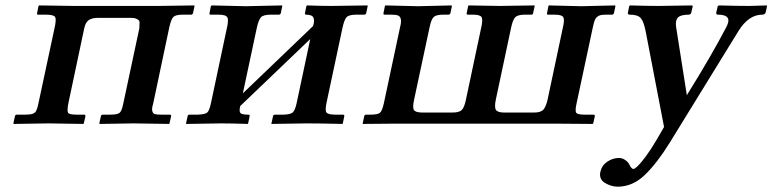

<svg xmlns="http://www.w3.org/2000/svg" viewBox="-20 -456 2849 708"><path d="M181.2 -353Q188.5 -384.8 183.1 -393.3Q177.7 -401.9 150.4 -401.9H120.6Q115.7 -401.9 116.7 -407.2L122.1 -434.1L124.5 -436L252.4 -434.1H344.2H470.2H564.5L696.8 -436L697.3 -434.1L691.9 -408.2Q690.4 -402.3 685.5 -401.9H654.3Q627.9 -401.9 619.4 -393.6Q610.8 -385.3 604 -354L544.9 -74.2Q539.1 -55.7 541.5 -46.6Q543.9 -37.6 550.5 -35.4Q557.1 -33.2 576.2 -33.2H606.9Q611.8 -33.2 610.8 -26.9L605 -1L604 1L472.2 -1L347.7 1L346.2 -1L352.1 -27.8Q353 -32.7 358.9 -33.2H385.3Q413.1 -33.2 421.1 -40Q429.2 -46.9 434.6 -74.2L493.7 -351.1Q494.6 -364.7 494.6 -372.6Q494.6 -380.4 487.8 -384.3Q481 -388.2 475.6 -389.2Q470.2 -390.1 460.9 -390.1H339.8Q320.3 -390.1 307.9 -382.3Q295.4 -374.5 290.5 -351.1L231.9 -74.2Q226.6 -45.9 231.4 -39.6Q236.3 -33.2 263.2 -33.2H290Q295.9 -33.2 294.9 -26.9L289.1 -1L286.6 1L159.2 -1L30.8 1L29.3 -1L35.2 -27.8Q36.1 -32.7 42 -33.2H71.8Q91.3 -33.2 100.3 -36.4Q109.4 -39.6 113.5 -47.4Q117.7 -55.2 121.6 -74.2Z M886.7 -433.1 1019.5 -436 1021 -434.1 1015.6 -408.2Q1014.2 -402.3 1008.3 -401.9H978Q951.2 -401.9 942.1 -392.1Q933.1 -382.3 926.3 -350.1L875.5 -111.8L1134.3 -359.9Q1140.6 -377.9 1136.2 -389.9Q1131.8 -401.9 1109.4 -401.9Q1103.5 -401.9 1104.5 -407.2L1109.9 -434.1L1112.3 -436Q1167 -434.1 1203.1 -434.1L1335.4 -436L1335.9 -434.1L1330.6 -408.2Q1329.1 -402.3 1323.2 -401.9H1293.5Q1266.6 -401.9 1257.8 -392.3Q1249 -382.8 1242.2 -350.1L1184.1 -77.1Q1178.2 -49.3 1183.6 -41.5Q1189 -33.7 1214.8 -33.2H1244.6Q1250.5 -33.2 1249.5 -26.9L1244.1 -1L1242.7 1Q1162.1 -1 1110.8 -1L980.5 1L981 -1L986.8 -27.8Q987.8 -32.7 993.7 -33.2H1023.9Q1051.3 -33.7 1059.8 -41.7Q1068.4 -49.8 1074.2 -77.1L1124 -312L865.7 -64.9Q861.3 -45.4 866.5 -39.3Q871.6 -33.2 896 -33.2Q901.9 -33.2 900.4 -26.9L895 -1L893.6 1Q834 -1 794.9 -1L666.5 1L666 -1L671.9 -27.8Q672.9 -32.7 677.7 -33.2H709Q736.3 -34.2 744.1 -41Q752 -47.9 757.8 -75.2L815.9 -349.1Q823.7 -380.9 818.6 -391.4Q813.5 -401.9 787.1 -401.9H757.3Q751.5 -401.9 752.4 -407.2L757.8 -434.1L761.2 -436Z M2166 -355 2106 -74.2Q2099.6 -45.4 2105.5 -39.3Q2111.3 -33.2 2138.2 -33.2H2168.5Q2174.3 -33.2 2173.3 -26.9L2167.5 -1L2165 1L2033.2 0H1429.2L1318.4 1L1317.4 -1L1323.2 -27.8Q1324.2 -32.7 1329.6 -33.2H1345.2Q1372.1 -33.2 1380.6 -39.8Q1389.2 -46.4 1395.5 -75.2L1455.1 -355Q1460 -373.5 1458.3 -384Q1456.5 -394.5 1449.2 -398.2Q1441.9 -401.9 1423.8 -401.9H1397.9Q1393.1 -401.9 1394 -407.2L1399.4 -434.1L1400.9 -436L1521.5 -433.1L1645 -436L1646.5 -434.1L1641.1 -408.2Q1639.6 -402.3 1633.8 -401.9H1614.7Q1588.9 -401.9 1579.6 -393.6Q1570.3 -385.3 1564 -355L1507.3 -89.8Q1500.5 -60.1 1506.3 -50.5Q1512.2 -41 1538.1 -41H1647.9Q1673.3 -41 1682.9 -50.5Q1692.4 -60.1 1698.2 -88.9L1754.4 -354Q1761.2 -383.3 1755.9 -392.6Q1750.5 -401.9 1724.6 -401.9H1705.1Q1700.2 -401.9 1700.7 -407.2L1706.5 -434.1L1708 -436L1821.8 -434.1L1951.2 -436L1951.7 -434.1L1945.8 -407.2Q1944.8 -402.3 1939.9 -401.9H1916Q1890.1 -401.9 1880.6 -393.1Q1871.1 -384.3 1864.7 -354L1808.6 -89.8Q1802.2 -59.6 1809.1 -50.3Q1815.9 -41 1838.9 -41H1949.2Q1974.6 -41 1984.1 -52.2Q1993.7 -63.5 1999.5 -89.8L2055.7 -355Q2062.5 -383.3 2057.1 -392.6Q2051.8 -401.9 2025.9 -401.9H2001Q1996.1 -401.9 1997.1 -407.2L2002.4 -434.1L2003.9 -436L2122.6 -433.1L2248 -436L2249.5 -434.1L2244.1 -408.2Q2242.7 -402.3 2236.8 -401.9H2215.8Q2202.6 -401.9 2195.3 -400.4Q2188 -398.9 2181.9 -393.8Q2175.8 -388.7 2172.6 -379.9Q2169.4 -371.1 2166 -355Z M2702.6 -340.8 2449.2 70.8Q2402.3 146.5 2357.4 189.5Q2312.5 232.4 2257.8 232.4Q2234.4 232.4 2211.2 218.8Q2188 205.1 2193.8 177.7Q2199.2 153.8 2219.5 140.1Q2239.7 126.5 2263.2 126.5Q2274.4 126.5 2285.4 134Q2296.4 141.6 2300.3 149.9Q2308.1 167 2315.9 167Q2320.3 167 2330.8 157.2Q2341.3 147.5 2360.4 122.1Q2379.4 96.7 2400.4 61L2428.7 12.2L2361.8 -335.9Q2354.5 -375 2343.5 -388.4Q2332.5 -401.9 2303.7 -401.9Q2298.8 -401.9 2296.6 -403.6Q2294.4 -405.3 2295.4 -409.2L2300.3 -434.1L2303.7 -436Q2368.2 -434.1 2409.7 -434.1L2530.8 -436L2534.7 -434.1L2529.3 -410.2Q2527.8 -402.3 2519.5 -401.9Q2490.2 -401.9 2480 -391.4Q2469.7 -380.9 2473.1 -356.9L2512.7 -105Q2603 -250 2657.7 -355Q2683.6 -401.9 2627.9 -401.9Q2620.1 -401.9 2621.1 -409.2L2626.5 -433.1L2630.9 -436Q2698.7 -434.1 2742.7 -434.1L2807.1 -436L2808.6 -434.1L2803.7 -411.1Q2801.8 -402.3 2790.5 -401.9Q2740.2 -401.9 2702.6 -340.8Z"/></svg>

Font: Linux Libertine Slanted
Style: Semibold Slanted
Weight: 600
Designer: Philipp H. Poll
Foundry: Philipp H. Poll
Version: Version 5.1.1